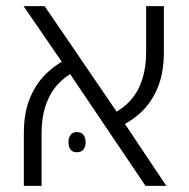

<svg xmlns="http://www.w3.org/2000/svg" viewBox="-20 -608 619 628"><path d="M456 0 191 -393 57 -588H126L375 -223L524 0ZM58 0V-173Q58 -238 77.5 -286Q97 -334 131 -367Q165 -400 209 -420L227 -375Q193 -359 168 -331Q143 -303 129.5 -263.5Q116 -224 116 -172V0ZM368 -192 349 -236Q383 -253 407.5 -280.5Q432 -308 445 -347.5Q458 -387 458 -438V-588H516V-437Q516 -373 497.5 -325.5Q479 -278 445.5 -245Q412 -212 368 -192ZM204 -143Q204 -158 211 -167Q218 -176 231 -176Q246 -176 253 -167Q260 -158 260 -143Q260 -128 253 -119Q246 -110 231 -110Q217 -110 210.5 -119Q204 -128 204 -143Z"/></svg>

Font: Noto Sans Hebrew Light
Style: Regular
Weight: 300
Designer: Monotype Design Team
Foundry: Monotype Imaging Inc.
Version: Version 2.003